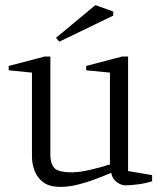

<svg xmlns="http://www.w3.org/2000/svg" viewBox="-20 -721 631 751"><path d="M216 10Q174 10 150 -7.5Q126 -25 115.5 -52.5Q105 -80 105 -110V-437L14 -446V-463L155 -500H177V-115Q177 -82 192 -64.5Q207 -47 262 -47Q291 -47 334 -57Q377 -67 410 -78V-437L317 -446V-463L458 -500H481V-52L575 -36V-12Q546 -3 516.5 0.5Q487 4 470 4Q454 4 436.5 -9Q419 -22 415 -45Q387 -33 352.5 -20Q318 -7 283 1.5Q248 10 216 10ZM212 -558 199 -573 353 -701 423 -676V-660Z"/></svg>

Font: Manuale Light
Style: Regular
Weight: 300
Designer: Eduardo Tunni / Pablo Cosgaya
Foundry: Eduardo Tunni / Pablo Cosgaya
Version: Version 1.002